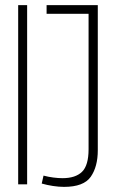

<svg xmlns="http://www.w3.org/2000/svg" viewBox="-20 -720 446 750"><path d="M51 0V-700H86V0ZM143 -3 150 -34Q169 -29 188.5 -26.5Q208 -24 224 -24Q275 -24 300.5 -49Q326 -74 326 -137V-666H162V-700H362V-133Q362 -69 334.5 -29.5Q307 10 230 10Q210 10 187 6.5Q164 3 143 -3Z"/></svg>

Font: Georama Condensed ExtraLight
Style: Regular
Weight: 200
Width: 3
Designer: Jean-Baptiste Levee
Foundry: Production Type
Version: Version 1.000